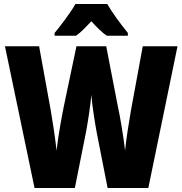

<svg xmlns="http://www.w3.org/2000/svg" viewBox="-20 -947 919 967"><path d="M520 -927H360C339 -889 285 -816 255 -781V-767H363C386 -783 409 -807 440 -840C469 -808 493 -784 518 -767H624V-781C586 -828 546 -882 520 -927ZM874 -714H699L639 -388C629 -330 615 -243 610 -189C602 -258 585 -361 573 -414L515 -714H365L302 -414C292 -365 273 -264 265 -189C258 -251 244 -344 236 -389L177 -714H5L154 0H357L413 -281C422 -329 436 -417 440 -469C445 -408 458 -330 467 -280L522 0H727Z"/></svg>

Font: Noto Sans Georgian Condensed Black
Style: Regular
Weight: 900
Width: 3
Designer: Monotype Design Team, Akaki Razmadze
Foundry: Google LLC
Version: Version 2.005